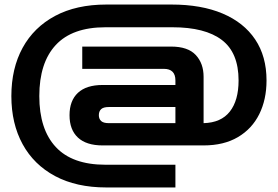

<svg xmlns="http://www.w3.org/2000/svg" viewBox="-20 -695 1223 845"><path d="M448 130Q316 130 222.5 80Q129 30 79.5 -60.5Q30 -151 30 -272Q30 -394 79.5 -484.5Q129 -575 222.5 -625Q316 -675 448 -675H735Q866 -675 959.5 -635.5Q1053 -596 1103 -521.5Q1153 -447 1153 -341Q1153 -257 1121 -192.5Q1089 -128 1027 -91.5Q965 -55 876 -55H432Q360 -55 323 -89.5Q286 -124 286 -188Q286 -252 323 -286.5Q360 -321 432 -321H752V-341Q752 -392 701 -392H342V-490H733Q807 -490 841.5 -453Q876 -416 876 -357V-153Q953 -155 991.5 -204Q1030 -253 1030 -341Q1030 -463 956.5 -519Q883 -575 739 -575H444Q298 -575 225.5 -497Q153 -419 153 -272Q153 -126 225.5 -48Q298 30 444 30H752V130ZM459 -153H752V-224H459Q435 -224 425 -214.5Q415 -205 415 -188Q415 -172 425 -162.5Q435 -153 459 -153Z"/></svg>

Font: Zen Dots
Style: Regular
Weight: 400
Designer: Yoshimichi Ohira
Foundry: A-1 Corp ZenFonts
Version: Version 1.000; ttfautohint (v1.8.3)